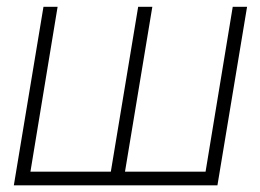

<svg xmlns="http://www.w3.org/2000/svg" viewBox="-20 -556 779 576"><path d="M110.4 -535.6H152.8L71.3 -41H312.5L394.5 -535.6H437L355 -41H596.7L678.2 -535.6H721.2L632.3 0H21.5Z"/></svg>

Font: Inter Display ExtraLight
Style: Italic
Weight: 200
Italic angle: -9.39999°
Designer: Rasmus Andersson
Foundry: rsms
Version: Version 4.000;git-a52131595